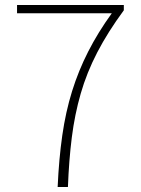

<svg xmlns="http://www.w3.org/2000/svg" viewBox="-20 -746 561 766"><path d="M210 0Q215 -112 228.5 -206Q242 -300 267.5 -382Q293 -464 332 -540.5Q371 -617 426 -693H48V-726H474V-705Q410 -618 368 -537Q326 -456 302 -372.5Q278 -289 266.5 -198Q255 -107 251 0Z"/></svg>

Font: Noto Sans HK Thin Thin
Style: Regular
Weight: 250
Version: Version 2.004-H2;hotconv 1.0.118;makeotfexe 2.5.65603